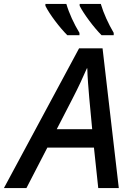

<svg xmlns="http://www.w3.org/2000/svg" viewBox="-78 -961 679 981"><path d="M441 -781H503V-793C476 -839 451 -893 437 -941H329V-931C351 -888 402 -820 441 -781ZM266 -781H328V-793C300 -839 275 -893 261 -941H154V-931C175 -888 227 -820 266 -781ZM-58 0H57L164 -207H402L424 0H529L446 -714H326ZM212 -301 294 -460C322 -514 346 -566 366 -612H368C369 -567 374 -508 378 -461L393 -301Z"/></svg>

Font: Noto Sans Medium
Style: Italic
Weight: 500
Italic angle: -12°
Designer: Monotype Design Team
Foundry: Monotype Imaging Inc.
Version: Version 2.013